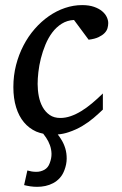

<svg xmlns="http://www.w3.org/2000/svg" viewBox="-20 -514 475 750"><path d="M402.8 -423.8Q402.8 -414.1 399.9 -403.8Q397 -393.6 388.4 -384.8Q379.9 -376 365 -368.9Q350.1 -361.8 326.2 -358.9L269 -436Q242.2 -434.6 221.2 -421.4Q200.2 -408.2 184.3 -387.2Q168.5 -366.2 157.5 -339.6Q146.5 -313 139.6 -285.6Q132.8 -258.3 129.9 -232.4Q127 -206.5 127 -186Q127 -161.6 131.6 -137.9Q136.2 -114.3 146.7 -95.5Q157.2 -76.7 174.1 -64.9Q190.9 -53.2 215.8 -53.2Q235.8 -53.2 256.3 -60.3Q276.9 -67.4 297.6 -80.1Q318.4 -92.8 339.4 -110.4Q360.4 -127.9 381.8 -148.9V-85.9Q366.2 -70.8 346.2 -53.7Q326.2 -36.6 301.8 -22Q277.3 -7.3 248 2.4Q228 9.3 205.6 11.2Q212.4 19.5 218.3 29.3Q229 45.9 234.9 65.2Q240.7 84.5 240.5 106.2Q240.2 127.9 231.9 149.9Q225.1 168.5 213.6 181.2Q202.1 193.8 187.7 201.4Q173.3 209 157.5 212.4Q141.6 215.8 125.5 215.8Q111.8 215.8 98.6 213.9Q85.4 211.9 74.2 209L86.9 151.9Q95.2 154.3 103.8 155.8Q112.3 157.2 122.1 157.2Q138.7 157.2 153.3 149.2Q168 141.1 174.3 123Q181.6 104 181.2 86.4Q180.7 68.8 175 53.2Q169.4 37.6 160.2 23.9Q154.8 15.6 148.9 8.3Q134.8 5.4 121.6 0Q93.3 -12.7 73.5 -36.4Q53.7 -60.1 43 -94.7Q32.2 -129.4 32.2 -173.8Q32.2 -218.8 42.7 -259.8Q53.2 -300.8 71.8 -336.4Q90.3 -372.1 115.7 -401.1Q141.1 -430.2 170.9 -450.9Q200.7 -471.7 233.9 -482.9Q267.1 -494.1 300.8 -494.1Q327.6 -494.1 347.2 -487.3Q366.7 -480.5 378.9 -470.2Q391.1 -460 397 -447.5Q402.8 -435.1 402.8 -423.8Z"/></svg>

Font: Charis SIL
Style: Italic
Weight: 400
Italic angle: -11°
Foundry: SIL International
Version: Version 4.112